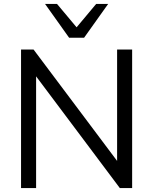

<svg xmlns="http://www.w3.org/2000/svg" viewBox="-20 -957 780 977"><path d="M87.1 0V-705H150.7L599.7 -106.4H575.9V-705H652.4V0H589.8L140.8 -599.1H163.7V0ZM331.7 -765 209.3 -936.9H270.2L369.8 -818L469.3 -936.9H530.3L407.9 -765Z"/></svg>

Font: Nunito Sans 12pt ExtraLight
Style: Regular
Weight: 200
Designer: Vernon Adams
Foundry: Vernon Adams
Version: Version 3.101;gftools[0.9.27]